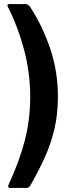

<svg xmlns="http://www.w3.org/2000/svg" viewBox="-20 -762 354 947"><path d="M26.7 -742H103.5Q118 -742 126.9 -730.3Q188.9 -636.3 227.3 -523.1Q265.7 -410 265.7 -285Q265.7 -200 248.6 -126.4Q231.5 -52.9 200.6 15.2Q169.7 83.3 128.7 154.3Q121.1 165 111.1 165H30.6Q23 165 21 160.4Q18.9 155.7 21.3 150.9Q74.3 37.9 101.7 -66.6Q129 -171 129 -284Q129 -403 98.6 -517.1Q68.1 -631.3 18.1 -729.3Q15.7 -733.4 17.4 -737.7Q19.1 -742 26.7 -742Z"/></svg>

Font: Libre Franklin Thin
Style: Regular
Weight: 100
Designer: Pablo Impallari, Rodrigo Fuenzalida, Nhung Nguyen
Foundry: Impallari Type
Version: Version 3.000